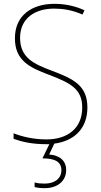

<svg xmlns="http://www.w3.org/2000/svg" viewBox="-20 -744 527 1004"><path d="M326 145C326 98 294 68 237 64L264 7C365 -6 437 -69 437 -182C437 -298 363 -332 249 -375C159 -409 85 -441 85 -546C85 -648 162 -699 263 -699C307 -699 357 -692 411 -668L422 -690C375 -712 321 -724 265 -724C147 -724 58 -664 58 -544C58 -427 135 -391 236 -353C346 -311 410 -280 410 -182C410 -71 331 -15 223 -15C156 -15 97 -29 51 -47V-18C96 -2 149 10 221 10C227 10 232 10 238 10L202 84C267 84 301 102 301 146C301 191 264 216 214 216C194 216 177 215 161 210V234C176 238 194 240 214 240C280 240 326 203 326 145Z"/></svg>

Font: Noto Sans Armenian SemiCondensed Thin
Style: Regular
Weight: 100
Width: 4
Designer: Monotype Design Team
Foundry: Monotype Imaging Inc.
Version: Version 2.008